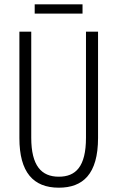

<svg xmlns="http://www.w3.org/2000/svg" viewBox="-20 -954 544 891"><path d="M363 -934H141V-891H363ZM435 -314V-807H379V-315C379 -180 331 -134 253 -134C172 -134 125 -185 125 -315V-807H70V-313C70 -155 134 -83 253 -83C364 -83 435 -145 435 -314Z"/></svg>

Font: Noto Sans Kannada UI ExtraCondensed Light
Style: Regular
Weight: 300
Width: 2
Designer: Jelle Bosma - Monotype Design Team
Foundry: Monotype Imaging Inc.
Version: Version 2.005